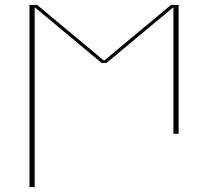

<svg xmlns="http://www.w3.org/2000/svg" viewBox="-20 -540 840 775"><path d="M99 215V-520H130L400 -295L670 -520H701V0H680V-511L410 -286H390L120 -511V215Z"/></svg>

Font: Iosevka Aile Thin
Style: Regular
Weight: 100
Designer: Belleve Invis
Foundry: Belleve Invis
Version: Version 31.1.0; ttfautohint (v1.8.4)